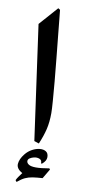

<svg xmlns="http://www.w3.org/2000/svg" viewBox="-107 -756 473 1067"><g transform="rotate(10 129.5 -222.5)"><path d="M142 -711Q144 -692 147.5 -657Q151 -622 156 -572Q162 -511 169 -443.5Q176 -376 181.5 -314Q187 -252 190.5 -205Q194 -158 194 -137Q194 -86 184.5 -46Q175 -6 155 41L128 32L38 -613L131 -718ZM186 148Q188 130 173.5 124Q159 118 142 122Q129 125 119 131.5Q109 138 109 148Q109 159 121.5 167Q134 175 162 175Q191 175 237 167L241 173L209 227Q176 229 153.5 232.5Q131 236 112.5 244.5Q94 253 70 273L63 264Q68 253 77.5 240Q87 227 93 219Q58 200 60 172.5Q62 145 86 115Q102 95 123.5 83.5Q145 72 166 70Q187 68 201 77Q215 86 215 108Q215 129 192 148Z"/></g></svg>

Font: Bona Nova SC
Style: Bold
Weight: 700
Designer: Mateusz Machalski
Foundry: Capitalics
Version: Version 4.001; ttfautohint (v1.8.4.7-5d5b)